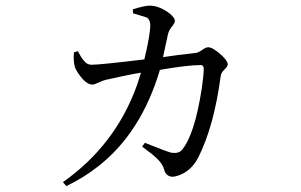

<svg xmlns="http://www.w3.org/2000/svg" viewBox="-20 -583 1040 663"><path d="M439.5 -537.1 438.5 -550.8Q479.5 -563.5 496.1 -563.5Q531.2 -563.5 567.4 -535.2Q583 -521.5 584 -511.7Q584 -502.9 571.3 -488.3Q562.5 -476.6 559.6 -462.9Q557.6 -455.1 553.7 -435.5Q546.9 -402.3 543 -385.7Q559.6 -387.7 591.8 -392.6Q640.6 -398.4 657.2 -400.4Q666 -401.4 684.6 -415Q693.4 -419.9 698.2 -419.9Q715.8 -419.9 748 -389.6Q765.6 -372.1 766.6 -361.3Q766.6 -353.5 753.9 -341.8Q744.1 -332 742.2 -321.3Q718.8 -145.5 664.1 -38.1Q640.6 6.8 597.7 22.5Q585 27.3 574.2 27.3Q551.8 25.4 545.9 0Q540 -22.5 504.9 -50.8Q500 -54.7 489.3 -62.5Q476.6 -72.3 470.7 -77.1L480.5 -89.8Q555.7 -59.6 571.3 -55.7Q596.7 -51.8 608.4 -65.4Q652.3 -118.2 676.8 -278.3Q683.6 -324.2 683.6 -348.6Q681.6 -357.4 674.8 -358.4Q628.9 -358.4 532.2 -341.8Q467.8 -125 319.3 -8.8Q268.6 31.2 209 59.6L197.3 45.9Q378.9 -82 453.1 -289.1Q460 -309.6 466.8 -332Q423.8 -325.2 346.7 -307.6H345.7Q335 -304.7 320.3 -297.9Q306.6 -291 298.8 -291Q276.4 -291 250 -330.1Q242.2 -341.8 239.3 -349.6Q232.4 -370.1 235.4 -402.3L249 -406.2Q268.6 -367.2 285.2 -361.3Q291 -359.4 295.9 -359.4Q326.2 -359.4 478.5 -377.9Q499 -463.9 499 -497.1Q498 -517.6 484.4 -523.4Q482.4 -524.4 439.5 -537.1Z"/></svg>

Font: GenYoMin JP Regular
Style: Regular
Weight: 400
Version: Version 1.001;PS 1;hotconv 16.6.51;makeotf.lib2.5.65220 DEVE